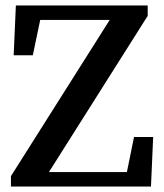

<svg xmlns="http://www.w3.org/2000/svg" viewBox="-20 -682 600 702"><path d="M540 -181 532 0H20V-38L381 -609H127L100 -480H30L38 -662H520V-624L159 -53H444L470 -181Z"/></svg>

Font: Source Serif Pro Semibold
Style: Regular
Weight: 600
Designer: Frank Grießhammer
Foundry: Adobe Systems Incorporated
Version: Version 1.014;PS Version 1.0;hotconv 1.0.73;makeotf.lib2.5.5